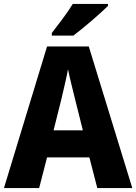

<svg xmlns="http://www.w3.org/2000/svg" viewBox="-20 -951 689 971"><path d="M526 -921V-931H348C321 -886 275 -827 242 -784V-771H351C402 -809 489 -884 526 -921ZM472 0H649L429 -716H218L0 0H178L218 -155H432ZM360 -448 399 -292H251L290 -448C299 -488 317 -560 324 -601C332 -560 350 -488 360 -448Z"/></svg>

Font: Noto Sans Myanmar SemiCondensed ExtraBold
Style: Regular
Weight: 800
Width: 4
Designer: Monotype Design Team
Foundry: Monotype Imaging Inc.
Version: Version 2.107